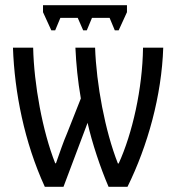

<svg xmlns="http://www.w3.org/2000/svg" viewBox="-20 -721 683 741"><path d="M470 -701H146V-674L178 -604H193L213 -652H280L301 -604H315L335 -652H403L423 -604H438L470 -674ZM610 -537H532C530 -379 491 -206 438 -90H435C385 -217 352 -396 347 -537H271C274 -473 280 -410 292 -341L239 -207C225 -175 209 -128 196 -91H193C144 -215 111 -396 108 -537H30C36 -365 74 -172 153 0H225L318 -247C335 -170 368 -72 399 0H472C550 -158 604 -352 610 -537Z"/></svg>

Font: Noto Sans UI Condensed
Style: Regular
Weight: 400
Width: 3
Designer: Monotype Design Team
Foundry: Monotype Imaging Inc.
Version: Version 1.901